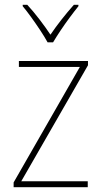

<svg xmlns="http://www.w3.org/2000/svg" viewBox="-20 -783 423 803"><path d="M347 0H37V-20L314 -503H59V-528H348V-510L69 -25H347ZM179 -606Q167 -628 148.5 -656Q130 -684 110.5 -711Q91 -738 75 -757V-763H94Q119 -736 145 -702Q171 -668 191 -638Q234 -701 289 -763H308V-757Q291 -736 271 -709Q251 -682 233 -655Q215 -628 202 -606Z"/></svg>

Font: Noto Sans Kannada SemiCondensed Thin
Style: Regular
Weight: 100
Width: 4
Designer: Jelle Bosma - Monotype Design Team
Foundry: Monotype Imaging Inc.
Version: Version 2.005; ttfautohint (v1.8.4.7-5d5b)